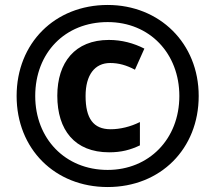

<svg xmlns="http://www.w3.org/2000/svg" viewBox="-20 -744 867 774"><path d="M414 10C627 10 781 -144 781 -357C781 -570 623 -724 414 -724C201 -724 47 -570 47 -357C47 -144 201 10 414 10ZM414 -59C242 -59 122 -186 122 -357C122 -531 242 -655 414 -655C584 -655 703 -528 703 -357C703 -183 580 -59 414 -59ZM420 -130C470 -130 506 -140 544 -158V-252C506 -233 464 -223 426 -223C356 -223 325 -267 325 -357C325 -442 362 -490 424 -490C459 -490 490 -481 524 -463L562 -548C519 -570 471 -583 419 -583C282 -583 211 -492 211 -358C211 -220 281 -130 420 -130Z"/></svg>

Font: Noto Sans Lao UI
Style: Bold
Weight: 700
Designer: Monotype Design Team
Foundry: Monotype Imaging Inc.
Version: Version 2.000